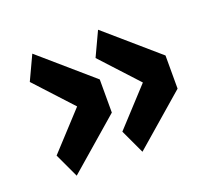

<svg xmlns="http://www.w3.org/2000/svg" viewBox="-87 -628 757 686"><g transform="rotate(-20 291.0 -285.0)"><path d="M291 -222 96 -53 53 -145 182 -285 53 -425 96 -517 291 -348ZM541 -222 346 -53 303 -145 432 -285 303 -425 346 -517 541 -348Z"/></g></svg>

Font: IBM Plex Sans JP
Style: Bold
Weight: 700
Designer: Mike Abbink; Paul van der Laan; Pieter van Rosmalen; Wujin Sim; Yejin Wi; Jinhee Kim; Boomi Park; Yona Kim; Kichan Ma
Foundry: Sandoll Inc.
Version: Version 1.001